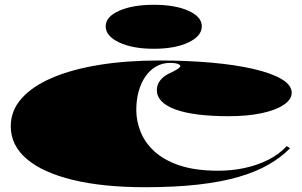

<svg xmlns="http://www.w3.org/2000/svg" viewBox="-20 -768 1265 803"><path d="M587 15Q411 15 285 -15.5Q159 -46 92 -103Q25 -160 25 -240Q25 -305 70 -356Q115 -407 198 -442.5Q281 -478 394.5 -496.5Q508 -515 645 -515Q763 -515 864 -506Q965 -497 1040.5 -479.5Q1116 -462 1158 -437Q1200 -412 1200 -380Q1200 -352 1166.5 -329.5Q1133 -307 1073.5 -294.5Q1014 -282 937 -282Q790 -282 713 -310.5Q636 -339 636 -391Q636 -413 649.5 -431Q663 -449 688 -461Q734 -482 734 -492Q734 -496 728 -499Q722 -502 712.5 -503.5Q703 -505 691 -505Q660 -505 634 -490.5Q608 -476 589.5 -450Q571 -424 560.5 -388Q550 -352 550 -308Q550 -263 567.5 -218Q585 -173 624.5 -136Q664 -99 730 -76.5Q796 -54 893 -54Q950 -54 1003.5 -65.5Q1057 -77 1102.5 -100Q1148 -123 1179 -157L1193 -148Q1156 -110 1103 -79.5Q1050 -49 977.5 -28Q905 -7 808.5 4Q712 15 587 15ZM623 -748Q712 -748 768 -723Q824 -698 824 -658Q824 -617 768 -590.5Q712 -564 623 -564Q535 -564 478.5 -590.5Q422 -617 422 -658Q422 -698 478.5 -723Q535 -748 623 -748Z"/></svg>

Font: Kalnia Expanded
Style: Bold
Weight: 700
Width: 7
Designer: Frida Medrano
Foundry: Frida Medrano
Version: Version 1.105